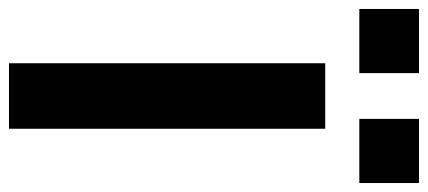

<svg xmlns="http://www.w3.org/2000/svg" viewBox="-297 -671 954 428"><g transform="rotate(90 180.0 -457.0)"><path d="M107 0V-705H253V0ZM231 -781V-914H374V-781ZM-14 -781V-914H129V-781Z"/></g></svg>

Font: Nunito Sans 7pt SemiExpanded
Style: Bold
Weight: 700
Width: 6
Designer: Vernon Adams
Foundry: Vernon Adams
Version: Version 3.101;gftools[0.9.27]